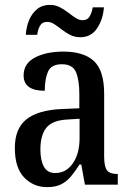

<svg xmlns="http://www.w3.org/2000/svg" viewBox="-20 -759 537 789"><path d="M173 10Q118 10 79.5 -29.5Q41 -69 41 -151Q41 -231 89 -269Q137 -307 235 -311L306 -314V-373Q306 -429 292.5 -462Q279 -495 234 -495Q191 -495 177.5 -465Q164 -435 164 -386Q77 -386 77 -449Q77 -498 123.5 -522.5Q170 -547 241 -547Q324 -547 366 -508Q408 -469 408 -374V-116Q408 -74 420 -59Q432 -44 461 -44H464V0H329L314 -83H307Q289 -55 271.5 -34Q254 -13 231 -1.5Q208 10 173 10ZM207 -48Q252 -48 279.5 -88Q307 -128 307 -191V-271L259 -268Q195 -265 170.5 -234Q146 -203 146 -145Q146 -100 160.5 -74Q175 -48 207 -48ZM310 -606Q287 -606 268.5 -615.5Q250 -625 234 -637.5Q218 -650 203.5 -659.5Q189 -669 174 -669Q153 -669 144 -652.5Q135 -636 133 -616H86Q88 -648 99.5 -676Q111 -704 132.5 -721.5Q154 -739 185 -739Q207 -739 225.5 -729.5Q244 -720 260 -707.5Q276 -695 290.5 -685.5Q305 -676 319 -676Q340 -676 349 -692.5Q358 -709 361 -729H407Q404 -681 379.5 -643.5Q355 -606 310 -606Z"/></svg>

Font: Noto Serif Lao Condensed Medium
Style: Regular
Weight: 500
Width: 3
Designer: Monotype Design Team
Foundry: Monotype Imaging Inc.
Version: Version 2.003; ttfautohint (v1.8.4.7-5d5b)